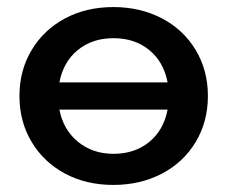

<svg xmlns="http://www.w3.org/2000/svg" viewBox="-20 -517 642 543"><path d="M300.5 -497Q377 -497 438 -465Q499 -433 533.5 -375.5Q568 -318 568 -245.5Q568 -173 533.5 -115.5Q499 -58 438 -26Q377 6 300.5 6Q224 6 164 -26Q104 -58 69.5 -115.5Q35 -173 35 -245.5Q35 -318 69.5 -375.5Q104 -433 164 -465Q224 -497 300.5 -497ZM148 -284H454Q443 -342 402 -375.5Q361 -409 301 -409Q241 -409 200 -375.5Q159 -342 148 -284ZM454 -207H148Q159 -150 200.5 -116Q242 -82 301 -82Q361 -82 402 -115.5Q443 -149 454 -207Z"/></svg>

Font: Montserrat Ace
Style: Bold
Weight: 600
Designer: Julieta Ulanovsky
Foundry: Julieta Ulanovsky
Version: Version 1